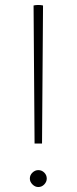

<svg xmlns="http://www.w3.org/2000/svg" viewBox="-20 -740 308 772"><path d="M115 -718 119 -163H149L153 -718Q144 -720 134 -720Q124 -720 115 -718ZM134 12Q121 12 110.5 1.5Q100 -9 100 -22Q100 -36 110.5 -46Q121 -56 134 -56Q148 -56 158 -46Q168 -36 168 -22Q168 -9 158 1.5Q148 12 134 12Z"/></svg>

Font: Arima Thin Thin
Style: Regular
Weight: 250
Version: Version 1.100